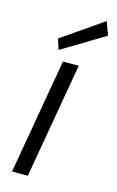

<svg xmlns="http://www.w3.org/2000/svg" viewBox="-114 -776 503 823"><g transform="rotate(15 137.5 -364.0)"><path d="M28 0 117 -512H187L98 0ZM86 -555 71 -602 253 -728 275 -669Z"/></g></svg>

Font: DM Sans 12pt Light
Style: Italic
Weight: 300
Italic angle: -10°
Version: Version 4.004;gftools[0.9.30]